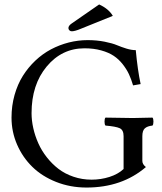

<svg xmlns="http://www.w3.org/2000/svg" viewBox="-20 -840 735 870"><path d="M429.2 -819.8Q472.2 -800.3 491.2 -768.1L347.2 -710Q319.3 -698.2 305.2 -698.2Q298.8 -698.2 294.4 -702.6Q290 -707 290 -712.9Q290 -723.6 305.2 -733.9ZM377 -658.2Q418.5 -658.2 453.9 -651.1Q489.3 -644 509.5 -635.5Q529.8 -627 552.7 -619.9Q575.7 -612.8 595.2 -612.8Q603.5 -523.4 617.2 -459L583 -453.1Q574.7 -481.4 564.2 -503.9Q553.7 -526.4 535.9 -549.1Q518.1 -571.8 495.4 -586.9Q472.7 -602.1 438.7 -611.6Q404.8 -621.1 362.8 -621.1Q260.3 -621.1 191.7 -538.8Q123 -456.5 123 -327.1Q123 -293.9 130.9 -259Q138.7 -224.1 153.8 -190.4Q168.9 -156.7 192.4 -127Q215.8 -97.2 245.1 -74.7Q274.4 -52.2 313.2 -39.1Q352.1 -25.9 395 -25.9Q437 -25.9 476.1 -38.3Q515.1 -50.8 540 -74.2V-223.1Q540 -251 522.5 -259Q504.9 -267.1 458 -271Q453.6 -275.4 453.6 -289.1Q453.6 -302.7 458 -307.1Q551.8 -305.2 582 -305.2Q611.3 -305.2 670.9 -307.1Q675.3 -302.7 675.3 -289.1Q675.3 -275.4 670.9 -271Q647.5 -268.6 636.2 -258.3Q625 -248 625 -223.1V-110.8Q625 -95.7 641.1 -83Q532.7 9.8 372.1 9.8Q298.3 9.8 234.4 -15.6Q170.4 -41 126.5 -84Q82.5 -127 57.4 -184.8Q32.2 -242.7 32.2 -307.1Q32.2 -360.8 45.9 -409.4Q59.6 -458 83.5 -496.1Q107.4 -534.2 140.1 -565.2Q172.9 -596.2 211.2 -616.5Q249.5 -636.7 291.7 -647.5Q334 -658.2 377 -658.2Z"/></svg>

Font: Linux Libertine G
Style: Regular
Weight: 400
Designer: Philipp H. Poll
Foundry: Philipp H. Poll
Version: Version 4.7.5